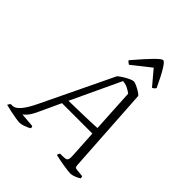

<svg xmlns="http://www.w3.org/2000/svg" viewBox="-284 -1105 1255 1255"><g transform="rotate(45 343.5 -477.0)"><path d="M113 0Q103 0 78 -4Q53 -8 24.5 -14Q-4 -20 -27 -26Q-25 -31 -20.5 -37.5Q-16 -44 -12 -46H3Q51 -46 111 -171L349 -666Q363 -678 383 -690.5Q403 -703 422 -711.5Q441 -720 450 -720Q460 -720 477.5 -712Q495 -704 512.5 -693.5Q530 -683 538 -673L576 -73Q578 -59 580.5 -54.5Q583 -50 597 -48L649 -43Q651 -42 652 -35.5Q653 -29 653 -26Q639 -16 617.5 -8Q596 0 585 0Q575 0 554.5 -2.5Q534 -5 510 -9Q486 -13 466 -17Q446 -21 435 -24Q437 -39 445 -45H460Q481 -45 492.5 -47Q504 -49 508.5 -60Q513 -71 511 -97L500 -287H219L144 -125Q129 -94 113 -75.5Q97 -57 88 -52L187 -44Q189 -42 190.5 -37.5Q192 -33 190 -26Q173 -16 150 -8Q127 0 113 0ZM238 -328Q327 -330 389 -331.5Q451 -333 498 -336L481 -637Q465 -649 444 -659.5Q423 -670 399 -671ZM351 -774Q342 -780 336.5 -784Q331 -788 329 -794Q399 -876 437.5 -915Q476 -954 488 -954Q512 -954 587 -794Q584 -790 579 -784Q574 -778 564 -774L479 -875Z"/></g></svg>

Font: Texturina Thin
Style: Italic
Weight: 100
Italic angle: -11°
Designer: Guillermo Torres Carreño
Foundry: Omnibus-Type
Version: Version 1.002; ttfautohint (v1.8.3)